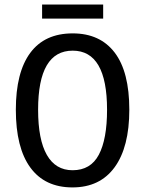

<svg xmlns="http://www.w3.org/2000/svg" viewBox="-20 -816 640 846"><path d="M549.8 -332.5Q549.8 -168 485.1 -79.1Q420.4 9.8 299.3 9.8Q177.7 9.8 113.8 -77.6Q49.8 -165 49.8 -332.5Q49.8 -497.1 113.3 -583Q176.8 -668.9 300.3 -668.9Q420.9 -668.9 485.4 -584.2Q549.8 -499.5 549.8 -332.5ZM451.7 -332.5Q451.7 -592.8 300.3 -592.8Q147.9 -592.8 147.9 -332.5Q147.9 -200.7 186.5 -133.3Q225.1 -65.9 299.8 -65.9Q379.4 -65.9 415.5 -134.3Q451.7 -202.6 451.7 -332.5ZM434.6 -733.9H165.5V-795.9H434.6Z"/></svg>

Font: Cousine
Style: Regular
Weight: 400
Monospace: yes
Designer: Steve Matteson
Foundry: Monotype Imaging Inc.
Version: Version 1.21